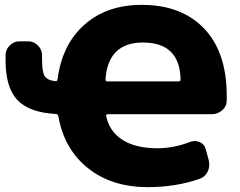

<svg xmlns="http://www.w3.org/2000/svg" viewBox="-20 -760 986 790"><path d="M714 -425Q723 -425 723 -433Q720 -585 568 -585Q425 -585 414 -434Q414 -425 422 -425ZM563 -740Q727 -740 820 -642.5Q913 -545 913 -365V-347Q913 -323 894.5 -306.5Q876 -290 851 -290H424Q415 -290 417 -282Q430 -219 484 -184.5Q538 -150 628 -150Q695 -150 762 -176Q783 -184 802.5 -175Q822 -166 827 -145L839 -100Q845 -76 834.5 -54Q824 -32 801 -24Q703 10 588 10Q440 10 342 -68Q244 -146 220 -282Q218 -291 210 -291Q100 -297 51.5 -348.5Q3 -400 3 -510V-533Q3 -556 20 -573Q37 -590 60 -590H96Q119 -590 136 -573Q153 -556 153 -533V-515Q153 -465 163.5 -447.5Q174 -430 207 -426Q215 -424 217 -435Q236 -578 328 -659Q420 -740 563 -740Z"/></svg>

Font: Rounded Mplus 1c Black
Style: Regular
Weight: 900
Version: Version 1.059.20150529